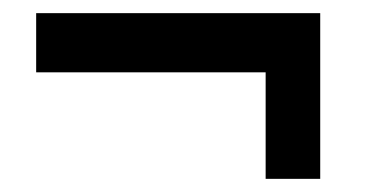

<svg xmlns="http://www.w3.org/2000/svg" viewBox="-20 -384 570 292"><path d="M35 -364H467V-112H384V-274H35Z"/></svg>

Font: Faustina VF Beta
Style: Italic
Weight: 400
Italic angle: -8°
Designer: Alfonso Garcia
Foundry: Omnibus-Type
Version: Version 1.006